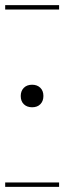

<svg xmlns="http://www.w3.org/2000/svg" viewBox="-29 -728 250 748"><path d="M-8.8 -708H201.2V-690.9H-8.8ZM-8.8 -17.1H201.2V0H-8.8ZM96.2 -397.9Q115.7 -397.9 127.9 -386.2Q140.1 -374.5 140.1 -354Q140.1 -334.5 128.4 -322.3Q116.7 -310.1 96.2 -310.1Q76.2 -310.1 64 -321.8Q51.8 -333.5 51.8 -354Q51.8 -373.5 63.7 -385.7Q75.7 -397.9 96.2 -397.9Z"/></svg>

Font: FoglihtenFr01
Style: Regular
Weight: 500
Version: Version 0.68